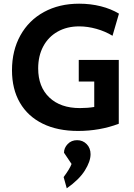

<svg xmlns="http://www.w3.org/2000/svg" viewBox="-20 -695 728 1041"><path d="M45 -314Q45 -421 90.5 -503Q136 -585 218.5 -630Q301 -675 409 -675Q471 -675 526.5 -661Q582 -647 625 -621L590 -501Q551 -525 503 -538.5Q455 -552 409 -552Q343 -552 292.5 -523.5Q242 -495 214.5 -443.5Q187 -392 187 -324Q187 -224 247.5 -166.5Q308 -109 413 -109Q455 -109 491 -115V-253H407V-370H624V-24Q521 15 403 15Q292 15 211.5 -24.5Q131 -64 88 -138Q45 -212 45 -314ZM325 265Q358 221 368 194L327 133Q327 107 347 86Q367 65 398 65Q429 65 450 86.5Q471 108 471 141Q471 180 440 229.5Q409 279 342 326Z"/></svg>

Font: Secular One
Style: Regular
Weight: 400
Designer: Michal Sahar
Foundry: Hagilda
Version: Version 1.000